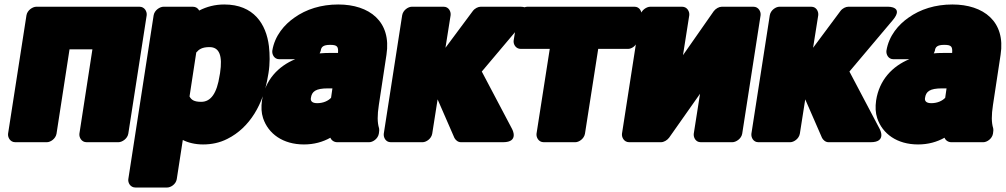

<svg xmlns="http://www.w3.org/2000/svg" viewBox="-20 -596 4484 856"><path d="M508 38C524 38 548 23 552 0L634 -528C636 -544 625 -566 602 -566H142C126 -566 102 -551 98 -528L16 0C14 16 25 38 48 38H189C205 38 228 23 232 0L290 -376H392L334 0C332 16 343 38 366 38Z M868 -549C863 -559 853 -566 840 -566H709C693 -566 669 -551 665 -528L552 203C550 219 561 240 584 240H725C741 240 764 226 768 203L795 28C818 40 850 48 885 48C922 48 959 41 994 23C1094 -27 1155 -133 1175 -259L1177 -270C1184 -313 1183 -354 1179 -390C1167 -489 1111 -576 980 -576C938 -576 901 -566 868 -549ZM877 -142C845 -142 833 -151 825 -166L855 -362C867 -376 881 -386 914 -386C958 -386 973 -348 961 -270L959 -259C947 -180 920 -142 877 -142Z M1405 -358C1407 -362 1409 -366 1410 -370C1412 -386 1420 -396 1452 -396C1484 -396 1489 -388 1487 -360H1462C1443 -360 1423 -360 1405 -358ZM1488 -576C1412 -576 1345 -555 1292 -517C1249 -487 1205 -438 1194 -370C1192 -354 1202 -332 1225 -332H1296C1221 -301 1162 -240 1148 -148C1144 -119 1145 -93 1153 -69C1176 0 1241 48 1335 48C1380 48 1419 37 1453 18C1457 29 1469 38 1483 38H1626C1642 38 1665 23 1669 0L1670 -8C1671 -13 1671 -19 1670 -24C1662 -50 1662 -82 1669 -128L1703 -352C1726 -500 1627 -576 1488 -576ZM1366 -159C1370 -188 1387 -202 1442 -202H1462L1456 -160C1444 -147 1422 -136 1394 -136C1370 -136 1364 -147 1366 -159Z M1931 -153 2006 19C2011 28 2021 38 2035 38H2223C2296 38 2263 -21 2263 -21L2128 -277L2322 -507C2372 -567 2301 -566 2301 -566H2123C2112 -566 2097 -559 2088 -547L1966 -383L1989 -528C1991 -544 1981 -566 1958 -566H1816C1800 -566 1777 -551 1773 -528L1691 0C1689 16 1699 38 1722 38H1864C1880 38 1903 23 1907 0Z M2780 -378C2796 -378 2818 -392 2822 -415L2840 -528C2842 -544 2832 -566 2809 -566H2331C2315 -566 2292 -551 2288 -528L2270 -415C2268 -399 2279 -378 2302 -378H2431L2372 0C2370 16 2381 38 2404 38H2545C2561 38 2584 23 2588 0L2647 -378Z M3198 -566C3186 -566 3171 -558 3162 -546L3025 -350L3053 -528C3055 -544 3044 -566 3021 -566H2879C2863 -566 2839 -551 2835 -528L2753 0C2751 16 2762 38 2785 38H2927C2939 38 2954 30 2963 18L3101 -178L3073 0C3071 16 3081 38 3104 38H3245C3261 38 3285 23 3289 0L3371 -528C3373 -544 3362 -566 3339 -566Z M3570 -153 3645 19C3650 28 3660 38 3674 38H3862C3935 38 3902 -21 3902 -21L3767 -277L3961 -507C4011 -567 3940 -566 3940 -566H3762C3751 -566 3736 -559 3727 -547L3605 -383L3628 -528C3630 -544 3620 -566 3597 -566H3455C3439 -566 3416 -551 3412 -528L3330 0C3328 16 3338 38 3361 38H3503C3519 38 3542 23 3546 0Z M4143 -358C4145 -362 4147 -366 4148 -370C4150 -386 4158 -396 4190 -396C4222 -396 4227 -388 4225 -360H4200C4181 -360 4161 -360 4143 -358ZM4226 -576C4150 -576 4083 -555 4030 -517C3987 -487 3943 -438 3932 -370C3930 -354 3940 -332 3963 -332H4034C3959 -301 3900 -240 3886 -148C3882 -119 3883 -93 3891 -69C3914 0 3979 48 4073 48C4118 48 4157 37 4191 18C4195 29 4207 38 4221 38H4364C4380 38 4403 23 4407 0L4408 -8C4409 -13 4409 -19 4408 -24C4400 -50 4400 -82 4407 -128L4441 -352C4464 -500 4365 -576 4226 -576ZM4104 -159C4108 -188 4125 -202 4180 -202H4200L4194 -160C4182 -147 4160 -136 4132 -136C4108 -136 4102 -147 4104 -159Z"/></svg>

Font: Asimov Print
Style: EIt
Weight: 500
Designer: Google
Version: Version 2.000980; 2014